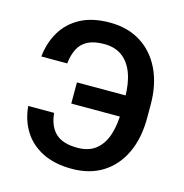

<svg xmlns="http://www.w3.org/2000/svg" viewBox="-109 -838 909 949"><g transform="rotate(15 345.0 -363.5)"><path d="M54 -234.7H186.4Q192.8 -167.3 229.6 -132.5Q266.3 -97.7 341.6 -97.7Q399.9 -97.7 436.1 -127Q472.3 -156.2 489 -208.5Q505.7 -260.7 505.7 -329.9V-396Q505.7 -468.8 486.9 -520.6Q468 -572.4 430.8 -600Q393.5 -627.5 338.4 -627.5Q286.2 -627.5 254.3 -610.8Q222.3 -594.1 206.3 -562.7Q190.3 -531.2 185.7 -487.6H53.3Q60.4 -558.6 93.8 -615.1Q127.1 -671.5 187.9 -704.4Q248.6 -737.2 338.4 -737.2Q429.7 -737.2 496.6 -695.3Q563.6 -653.4 600.3 -576.7Q637.1 -500 637.1 -396.3V-328.8Q637.1 -225.1 601 -149Q565 -72.8 498.9 -31.4Q432.9 9.9 341.6 9.9Q253.2 9.9 191.1 -21.5Q128.9 -52.9 94.5 -108.1Q60 -163.4 54 -234.7ZM256.4 -409.4H565V-301.1H256.4Z"/></g></svg>

Font: DeltaSans SemiBold
Style: Regular
Weight: 600
Designer: Rasmus Andersson
Foundry: rsms
Version: Version 3.012